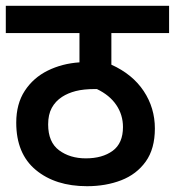

<svg xmlns="http://www.w3.org/2000/svg" viewBox="-20 -642 603 662"><path d="M563 -528H364V-419Q437 -386 475.5 -328Q514 -270 514 -199Q514 -129 482.5 -85Q451 -41 398 -20.5Q345 0 280 0Q171 0 103.5 -56Q36 -112 36 -219Q36 -284 65.5 -329Q95 -374 144.5 -398.5Q194 -423 254 -427V-528H0V-622H563ZM276 -96Q333 -96 368.5 -122Q404 -148 404 -204Q404 -246 381 -280Q358 -314 314 -335H309Q268 -335 241 -328Q214 -321 194 -308Q171 -293 158.5 -270Q146 -247 146 -213Q146 -152 183.5 -124Q221 -96 276 -96Z"/></svg>

Font: Noto Sans Devanagari SemiCondensed SemiBold
Style: Regular
Weight: 600
Width: 4
Designer: Jelle Bosma - Monotype Design Team
Foundry: Monotype Imaging Inc.
Version: Version 2.004; ttfautohint (v1.8.4.7-5d5b)